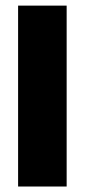

<svg xmlns="http://www.w3.org/2000/svg" viewBox="-20 -680 309 700"><path d="M46 0V-659.5H223V0Z"/></svg>

Font: Anek Telugu Medium ExtraBold
Style: Regular
Weight: 800
Version: Version 1.003